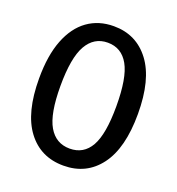

<svg xmlns="http://www.w3.org/2000/svg" viewBox="-134 -842 889 963"><g transform="rotate(20 310.5 -361.0)"><path d="M311 -733Q431.5 -733 502.8 -638.2Q574 -543.5 574 -360Q574 -177.5 503.2 -83.2Q432.5 11 310.5 11Q188 11 117.5 -82.8Q47 -176.5 47 -359Q47 -481.5 79.5 -564.8Q112 -648 171.2 -690.5Q230.5 -733 311 -733ZM311 -80Q385 -80 422 -145.2Q459 -210.5 459 -359.5Q459 -511.5 421.5 -578.2Q384 -645 310.5 -645Q237.5 -645 199 -577.8Q160.5 -510.5 160.5 -359.5Q160.5 -211 198.8 -145.5Q237 -80 311 -80Z"/></g></svg>

Font: Public Sans Medium
Style: Regular
Weight: 500
Designer: The Public Sans Project Authors: Dan O. Williams and USWDS (Libre Franklin designed by Pablo Impallari and Rodrigo Fuenz
Version: Version 1.007